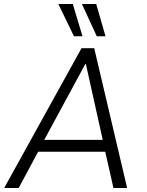

<svg xmlns="http://www.w3.org/2000/svg" viewBox="-20 -948 742 968"><path d="M1 0 391 -705H455L621 0H552L506 -203L538 -183H146L183 -203L74 0ZM410 -625 195 -228 178 -243H526L501 -229L413 -625ZM468 -765 393 -928H465L512 -765ZM353 -765 274 -928H347L396 -765Z"/></svg>

Font: Nunito Sans 7pt SemiCondensed Light
Style: Italic
Weight: 300
Width: 4
Italic angle: -9°
Designer: Vernon Adams
Foundry: Vernon Adams
Version: Version 3.101;gftools[0.9.27]